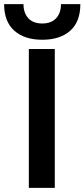

<svg xmlns="http://www.w3.org/2000/svg" viewBox="-62 -912 410 932"><path d="M-42 -892H52Q52 -849 75.5 -823.5Q99 -798 143 -798Q187 -798 210.5 -823.5Q234 -849 234 -892H328Q328 -806 278.5 -762.5Q229 -719 143 -719Q57 -719 7.5 -763Q-42 -807 -42 -892ZM78 0V-674H204V0Z"/></svg>

Font: Hind Semibold
Style: Regular
Weight: 600
Designer: Manushi Parikh, Satya Rajpurohit
Foundry: Indian Type Foundry
Version: Version 1.201;PS 1.0;hotconv 1.0.78;makeotf.lib2.5.61930; tt